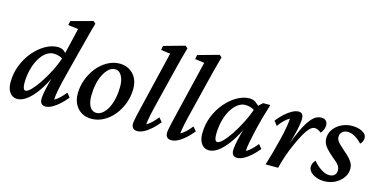

<svg xmlns="http://www.w3.org/2000/svg" viewBox="-69 -1029 2742 1387"><g transform="rotate(15 1302.0 -335.5)"><path d="M102.5 7.8Q66.4 7.8 45.9 -21Q25.4 -49.8 25.4 -95.7Q25.4 -164.1 49.3 -224.6Q73.2 -285.2 112.8 -331.5Q152.3 -377.9 199.2 -404.3Q246.1 -430.7 291 -430.7Q318.4 -430.7 337.4 -416.5Q356.4 -402.3 376 -377L354.5 -345.7Q338.9 -362.3 317.9 -369.6Q296.9 -377 275.4 -377Q243.2 -377 215.3 -355.5Q187.5 -334 167 -296.9Q146.5 -259.8 135.3 -212.9Q124 -166 124 -116.2Q124 -92.8 129.4 -79.1Q134.8 -65.4 146.5 -65.4Q161.1 -65.4 186 -90.8Q210.9 -116.2 240.7 -160.2Q270.5 -204.1 298.3 -258.8Q326.2 -313.5 345.7 -372.1L349.6 -390.6L397.5 -593.8L321.3 -603.5L328.1 -634.8L490.2 -678.7L507.8 -664.1Q499 -632.8 488.3 -592.8Q477.5 -552.7 466.8 -510.3Q456.1 -467.8 445.3 -427.7L399.4 -249Q381.8 -181.6 372.1 -131.3Q362.3 -81.1 362.3 -56.6Q383.8 -68.4 402.8 -86.9Q421.9 -105.5 441.4 -129.9L466.8 -99.6Q442.4 -69.3 415.5 -44.9Q388.7 -20.5 362.3 -6.3Q335.9 7.8 313.5 7.8Q293.9 7.8 283.2 -3.9Q272.5 -15.6 272.5 -38.1Q272.5 -53.7 277.3 -83Q282.2 -112.3 294.4 -160.2Q306.6 -208 328.1 -280.3H337.9Q307.6 -193.4 266.6 -128.4Q225.6 -63.5 183.6 -27.8Q141.6 7.8 102.5 7.8Z M656.2 7.8Q616.2 7.8 584.5 -10.3Q552.7 -28.3 534.2 -62.5Q515.6 -96.7 515.6 -142.6Q515.6 -197.3 534.7 -249Q553.7 -300.8 586.4 -341.3Q619.1 -381.8 662.6 -406.2Q706.1 -430.7 753.9 -430.7Q793.9 -430.7 826.2 -412.1Q858.4 -393.6 876.5 -359.9Q894.5 -326.2 894.5 -279.3Q894.5 -224.6 876 -173.3Q857.4 -122.1 824.7 -81.1Q792 -40 748.5 -16.1Q705.1 7.8 656.2 7.8ZM679.7 -43Q706.1 -43 728 -61.5Q750 -80.1 766.1 -112.3Q782.2 -144.5 790.5 -185.5Q798.8 -226.6 798.8 -270.5Q798.8 -321.3 780.3 -352.1Q761.7 -382.8 733.4 -382.8Q706.1 -382.8 684.6 -363.3Q663.1 -343.8 647 -311.5Q630.9 -279.3 622.6 -238.3Q614.3 -197.3 614.3 -153.3Q614.3 -99.6 632.3 -71.3Q650.4 -43 679.7 -43Z M1000 7.8Q978.5 7.8 967.8 -3.9Q957 -15.6 957 -35.2Q957 -46.9 960 -62Q962.9 -77.1 969.7 -108.9Q976.6 -140.6 991.2 -199.2L1085.9 -593.8L1015.6 -603.5L1021.5 -634.8L1178.7 -678.7L1196.3 -664.1Q1182.6 -615.2 1170.9 -570.3Q1159.2 -525.4 1146.5 -473.6L1074.2 -180.7Q1068.4 -156.2 1063 -131.3Q1057.6 -106.4 1054.7 -86.4Q1051.8 -66.4 1050.8 -56.6Q1072.3 -68.4 1091.3 -86.9Q1110.4 -105.5 1129.9 -129.9L1155.3 -99.6Q1130.9 -69.3 1104 -44.9Q1077.1 -20.5 1050.3 -6.3Q1023.4 7.8 1000 7.8Z M1254.9 7.8Q1233.4 7.8 1222.7 -3.9Q1211.9 -15.6 1211.9 -35.2Q1211.9 -46.9 1214.8 -62Q1217.8 -77.1 1224.6 -108.9Q1231.4 -140.6 1246.1 -199.2L1340.8 -593.8L1270.5 -603.5L1276.4 -634.8L1433.6 -678.7L1451.2 -664.1Q1437.5 -615.2 1425.8 -570.3Q1414.1 -525.4 1401.4 -473.6L1329.1 -180.7Q1323.2 -156.2 1317.9 -131.3Q1312.5 -106.4 1309.6 -86.4Q1306.6 -66.4 1305.7 -56.6Q1327.1 -68.4 1346.2 -86.9Q1365.2 -105.5 1384.8 -129.9L1410.2 -99.6Q1385.7 -69.3 1358.9 -44.9Q1332 -20.5 1305.2 -6.3Q1278.3 7.8 1254.9 7.8Z M1536.1 7.8Q1500 7.8 1479.5 -21Q1459 -49.8 1459 -95.7Q1459 -165 1482.9 -225.1Q1506.8 -285.2 1546.4 -331.5Q1585.9 -377.9 1632.8 -404.3Q1679.7 -430.7 1724.6 -430.7Q1752 -430.7 1772 -416.5Q1792 -402.3 1812.5 -377L1788.1 -345.7Q1772.5 -362.3 1751.5 -369.6Q1730.5 -377 1708 -377Q1677.7 -377 1650.4 -356.4Q1623 -335.9 1602.1 -299.8Q1581.1 -263.7 1569.3 -216.3Q1557.6 -168.9 1557.6 -116.2Q1557.6 -91.8 1563 -78.6Q1568.4 -65.4 1580.1 -65.4Q1594.7 -65.4 1620.1 -90.8Q1645.5 -116.2 1674.8 -160.2Q1704.1 -204.1 1731.9 -258.8Q1759.8 -313.5 1779.3 -372.1L1791 -389.6L1827.1 -422.9H1880.9Q1865.2 -373 1850.1 -318.4Q1835 -263.7 1823.2 -212.4Q1811.5 -161.1 1803.7 -120.1Q1795.9 -79.1 1795.9 -56.6Q1817.4 -68.4 1836.4 -86.9Q1855.5 -105.5 1875 -129.9L1900.4 -99.6Q1876 -69.3 1849.1 -44.9Q1822.3 -20.5 1795.9 -6.3Q1769.5 7.8 1746.1 7.8Q1726.6 7.8 1716.3 -3.9Q1706.1 -15.6 1706.1 -38.1Q1706.1 -53.7 1710.9 -83Q1715.8 -112.3 1728 -160.2Q1740.2 -208 1761.7 -280.3H1771.5Q1741.2 -193.4 1700.2 -128.4Q1659.2 -63.5 1617.2 -27.8Q1575.2 7.8 1536.1 7.8Z M2235.4 -345.7Q2215.8 -345.7 2196.8 -325.7Q2177.7 -305.7 2159.7 -273.4Q2141.6 -241.2 2123 -200.2Q2097.7 -146.5 2079.1 -91.3Q2060.5 -36.1 2052.7 0H1959Q1974.6 -49.8 1989.3 -104Q2003.9 -158.2 2016.6 -210Q2029.3 -261.7 2036.1 -302.7Q2043 -343.8 2043 -365.2Q2022.5 -353.5 2003.4 -335Q1984.4 -316.4 1964.8 -289.1L1939.5 -322.3Q1963.9 -353.5 1990.7 -377.9Q2017.6 -402.3 2043.9 -416.5Q2070.3 -430.7 2091.8 -430.7Q2109.4 -430.7 2118.7 -419.9Q2127.9 -409.2 2127.9 -383.8Q2127.9 -369.1 2122.6 -335Q2117.2 -300.8 2101.6 -242.7Q2085.9 -184.6 2054.7 -95.7H2049.8Q2081.1 -179.7 2106.9 -242.7Q2132.8 -305.7 2157.2 -347.2Q2181.6 -388.7 2206.5 -409.7Q2231.4 -430.7 2261.7 -430.7Q2284.2 -430.7 2296.4 -418.5Q2308.6 -406.2 2308.6 -384.8Q2308.6 -370.1 2302.2 -354Q2295.9 -337.9 2283.2 -324.2Q2272.5 -334 2259.3 -339.8Q2246.1 -345.7 2235.4 -345.7Z M2399.4 7.8Q2365.2 7.8 2337.4 -2.9Q2309.6 -13.7 2293.9 -30.8Q2278.3 -47.9 2278.3 -68.4Q2278.3 -83 2284.2 -95.7Q2290 -108.4 2300.8 -119.1Q2328.1 -85.9 2360.8 -64.9Q2393.6 -43.9 2420.9 -43.9Q2446.3 -43.9 2460.4 -56.6Q2474.6 -69.3 2474.6 -94.7Q2474.6 -112.3 2462.9 -129.4Q2451.2 -146.5 2416 -173.8Q2383.8 -201.2 2365.7 -221.2Q2347.7 -241.2 2340.3 -258.8Q2333 -276.4 2333 -294.9Q2333 -334 2355 -364.3Q2377 -394.5 2413.6 -412.6Q2450.2 -430.7 2494.1 -430.7Q2521.5 -430.7 2545.4 -423.3Q2569.3 -416 2585 -402.3Q2600.6 -388.7 2600.6 -367.2Q2600.6 -353.5 2595.2 -342.8Q2589.8 -332 2580.1 -321.3Q2552.7 -350.6 2524.9 -365.7Q2497.1 -380.9 2472.7 -380.9Q2447.3 -380.9 2431.6 -366.2Q2416 -351.6 2416 -328.1Q2416 -316.4 2421.4 -305.2Q2426.8 -293.9 2440.9 -279.8Q2455.1 -265.6 2479.5 -244.1Q2511.7 -217.8 2528.3 -198.2Q2544.9 -178.7 2551.8 -162.6Q2558.6 -146.5 2558.6 -127.9Q2558.6 -90.8 2536.6 -60.1Q2514.6 -29.3 2478 -10.7Q2441.4 7.8 2399.4 7.8Z"/></g></svg>

Font: Crimson Pro ExtraLight Medium
Style: Italic
Weight: 500
Italic angle: -12°
Version: Version 1.002